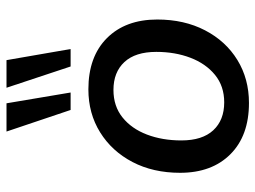

<svg xmlns="http://www.w3.org/2000/svg" viewBox="-120 -676 804 605"><g transform="rotate(-90 282.5 -373.0)"><path d="M261 9Q158 9 99.5 -49.5Q41 -108 41 -208Q41 -293 75 -358Q109 -423 168.5 -460Q228 -497 304 -497Q407 -497 465.5 -438.5Q524 -380 524 -280Q524 -195 490 -129.5Q456 -64 396.5 -27.5Q337 9 261 9ZM263 -69Q314 -69 349.5 -98Q385 -127 403.5 -175.5Q422 -224 422 -283Q422 -349 390 -383.5Q358 -418 302 -418Q251 -418 215.5 -389.5Q180 -361 161.5 -312.5Q143 -264 143 -204Q143 -138 175 -103.5Q207 -69 263 -69ZM376 -553 309 -755H396L431 -553ZM239 -553 171 -755H260L294 -553Z"/></g></svg>

Font: Nunito Sans SemiBold
Style: Italic
Weight: 600
Italic angle: -9°
Designer: Vernon Adams
Foundry: Vernon Adams
Version: Version 3.006; ttfautohint (v1.8.3)